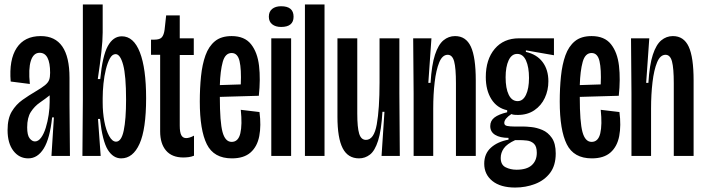

<svg xmlns="http://www.w3.org/2000/svg" viewBox="-20 -700 3161 862"><path d="M107 11Q66 11 40 -23Q14 -57 14 -116Q14 -168 33 -199.5Q52 -231 81 -251.5Q110 -272 139 -289Q168 -306 182 -317.5Q196 -329 200.5 -341Q205 -353 205 -373Q205 -463 158 -463Q130 -463 118.5 -427Q107 -391 114 -323L28 -334Q20 -432 55 -485Q90 -538 163 -538Q292 -538 292 -351V-231Q293 -174 293 -115.5Q293 -57 294 0H211Q214 -43 216.5 -86.5Q219 -130 222 -173H214Q204 -78 176.5 -33.5Q149 11 107 11ZM137 -65Q152 -65 164.5 -82Q177 -99 185.5 -126.5Q194 -154 198.5 -184.5Q203 -215 203 -242V-272Q183 -256 159 -239.5Q135 -223 118.5 -197.5Q102 -172 102 -128Q102 -93 113 -79Q124 -65 137 -65Z M524 11Q488 11 464 -27.5Q440 -66 429 -166H420L432 0H350L352 -254V-680H441V-554Q441 -519 435 -465.5Q429 -412 419 -345H430Q440 -449 464 -493Q488 -537 527 -537Q580 -537 608 -465Q636 -393 636 -259Q636 -120 606.5 -54.5Q577 11 524 11ZM501 -64Q525 -64 535.5 -114Q546 -164 546 -253Q546 -360 533 -408.5Q520 -457 499 -457Q484 -457 473.5 -438Q463 -419 455.5 -389Q448 -359 444.5 -324.5Q441 -290 441 -260V-239Q441 -195 448.5 -155Q456 -115 470 -89.5Q484 -64 501 -64Z M803 7Q752 7 725.5 -24Q699 -55 699 -110V-454H658V-522H673Q698 -522 707 -533Q716 -544 719 -567L726 -631H787V-528H850V-453H787V-136Q787 -106 794 -93Q801 -80 816 -80Q822 -80 831 -82.5Q840 -85 851 -91V-1Q839 4 826.5 5.5Q814 7 803 7Z M1021 11Q940 11 908.5 -52.5Q877 -116 877 -244Q877 -304 882.5 -357.5Q888 -411 902.5 -451.5Q917 -492 945 -515Q973 -538 1020 -538Q1078 -538 1107 -501.5Q1136 -465 1143 -404.5Q1150 -344 1142 -270L967 -265V-263Q967 -152 979 -107.5Q991 -63 1020 -63Q1050 -63 1059 -101.5Q1068 -140 1061 -207L1145 -197Q1153 -136 1144 -89Q1135 -42 1105 -15.5Q1075 11 1021 11ZM1020 -462Q991 -462 980 -422Q969 -382 967 -318L1061 -321Q1064 -389 1055.5 -425.5Q1047 -462 1020 -462Z M1198 0V-528H1287V0ZM1242 -579Q1217 -579 1202 -591Q1187 -603 1187 -625Q1187 -648 1202 -660Q1217 -672 1242 -672Q1298 -672 1298 -625Q1298 -579 1242 -579Z M1349 0V-680H1437V0Z M1592 11Q1542 11 1518.5 -34.5Q1495 -80 1495 -176V-528H1584V-190Q1584 -128 1592.5 -100Q1601 -72 1623 -72Q1659 -72 1671.5 -141.5Q1684 -211 1684 -330V-528H1773V-281L1775 0H1693L1706 -198H1697Q1692 -114 1677.5 -68.5Q1663 -23 1641 -6Q1619 11 1592 11Z M1837 0V-281L1835 -528H1917L1903 -328H1913Q1918 -409 1933 -454.5Q1948 -500 1971 -519Q1994 -538 2023 -538Q2072 -538 2094 -490.5Q2116 -443 2116 -339V0H2027V-326Q2027 -394 2019 -424Q2011 -454 1990 -454Q1966 -454 1952 -420Q1938 -386 1931.5 -331Q1925 -276 1925 -213V0Z M2293 142Q2227 142 2190.5 112.5Q2154 83 2154 35Q2154 -10 2184 -37Q2214 -64 2263 -73V-81Q2225 -81 2203 -94.5Q2181 -108 2181 -134Q2181 -158 2200 -172.5Q2219 -187 2257 -196V-205Q2211 -215 2186 -255Q2161 -295 2161 -354Q2161 -433 2201 -480.5Q2241 -528 2310 -528H2467V-452L2341 -474V-467Q2390 -456 2416 -421.5Q2442 -387 2442 -335Q2442 -295 2426 -260.5Q2410 -226 2379 -205Q2348 -184 2305 -184Q2299 -184 2290.5 -184.5Q2282 -185 2276 -188Q2244 -167 2244 -148Q2244 -137 2257 -134.5Q2270 -132 2288 -132H2329Q2342 -132 2366 -129.5Q2390 -127 2415 -116.5Q2440 -106 2457.5 -81Q2475 -56 2475 -11Q2475 43 2449.5 76.5Q2424 110 2382 126Q2340 142 2293 142ZM2304 -246Q2328 -246 2341.5 -274.5Q2355 -303 2355 -350Q2355 -399 2341.5 -428.5Q2328 -458 2302 -458Q2277 -458 2263.5 -429Q2250 -400 2250 -353Q2250 -303 2264 -274.5Q2278 -246 2304 -246ZM2299 62Q2345 62 2367.5 41.5Q2390 21 2390 -14Q2390 -43 2377 -55Q2364 -67 2345.5 -69Q2327 -71 2312 -71H2293Q2256 -54 2242 -34Q2228 -14 2228 9Q2228 40 2250 51Q2272 62 2299 62Z M2637 11Q2556 11 2524.5 -52.5Q2493 -116 2493 -244Q2493 -304 2498.5 -357.5Q2504 -411 2518.5 -451.5Q2533 -492 2561 -515Q2589 -538 2636 -538Q2694 -538 2723 -501.5Q2752 -465 2759 -404.5Q2766 -344 2758 -270L2583 -265V-263Q2583 -152 2595 -107.5Q2607 -63 2636 -63Q2666 -63 2675 -101.5Q2684 -140 2677 -207L2761 -197Q2769 -136 2760 -89Q2751 -42 2721 -15.5Q2691 11 2637 11ZM2636 -462Q2607 -462 2596 -422Q2585 -382 2583 -318L2677 -321Q2680 -389 2671.5 -425.5Q2663 -462 2636 -462Z M2815 0V-281L2813 -528H2895L2881 -328H2891Q2896 -409 2911 -454.5Q2926 -500 2949 -519Q2972 -538 3001 -538Q3050 -538 3072 -490.5Q3094 -443 3094 -339V0H3005V-326Q3005 -394 2997 -424Q2989 -454 2968 -454Q2944 -454 2930 -420Q2916 -386 2909.5 -331Q2903 -276 2903 -213V0Z"/></svg>

Font: Bricolage Grotesque 96pt Condensed
Style: Regular
Weight: 400
Width: 3
Designer: Mathieu Triay
Foundry: Atelier Triay
Version: Version 1.001; ttfautohint (v1.8.4.7-5d5b);gftools[0.9.33.de